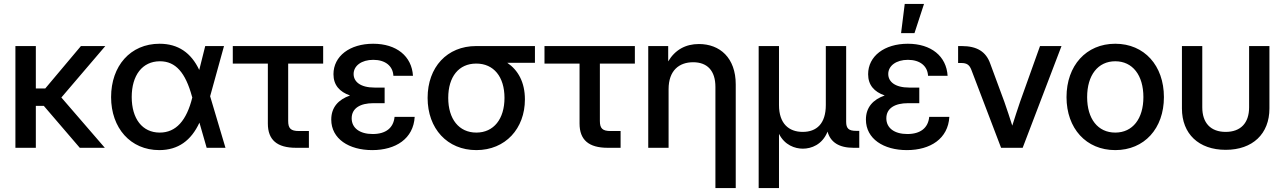

<svg xmlns="http://www.w3.org/2000/svg" viewBox="-20 -749 6511 973"><path d="M161.6 -300.8V-515.6H58.1V0H161.6V-212.4H202.1L384.3 0H511.2L291 -254.9L513.7 -515.6H390.1L209.5 -300.8Z M787.1 11.7C883.3 11.7 948.7 -37.1 990.7 -127.4L1027.3 0H1122.6L1044.9 -261.2L1115.2 -515.6H1020L989.7 -394.5C948.7 -481.4 882.8 -527.3 788.6 -527.3C640.6 -527.3 543 -414.6 543 -256.8C543 -100.6 641.1 11.7 787.1 11.7ZM953.1 -259.3 954.6 -255.4C925.8 -138.2 872.1 -77.1 789.6 -77.1C700.7 -77.1 647.5 -147.9 647.5 -257.3C647.5 -367.2 701.2 -438.5 790.5 -438.5C870.1 -438.5 919.9 -381.3 953.1 -259.3Z M1480.5 0H1545.4V-85H1495.1C1453.6 -85 1440.4 -98.1 1440.4 -136.2V-426.8H1617.7V-515.6H1159.7V-426.8H1337.4V-123C1337.4 -40 1383.8 0 1480.5 0Z M1866.2 11.7C1985.8 11.7 2075.2 -46.4 2081.5 -156.7H1979.5C1974.1 -100.6 1935.1 -69.8 1868.7 -69.8C1803.2 -69.8 1762.2 -100.1 1762.2 -149.4C1762.2 -201.2 1806.6 -226.1 1872.1 -226.1H1929.2V-305.2H1878.4C1805.7 -305.2 1772 -335.4 1772 -374C1772 -415.5 1812 -445.8 1871.6 -445.8C1933.1 -445.8 1971.2 -414.1 1973.6 -364.7H2072.8C2066.9 -464.4 1989.3 -527.3 1871.1 -527.3C1752.4 -527.3 1669.9 -464.4 1669.9 -373C1669.9 -317.9 1700.7 -283.7 1753.9 -265.1C1695.3 -244.6 1658.7 -205.6 1658.7 -143.1C1658.7 -45.4 1748.5 11.7 1866.2 11.7Z M2394 11.7C2541.5 11.7 2640.1 -97.7 2640.1 -245.1C2640.1 -333 2605 -394 2550.8 -430.7H2690.9V-515.6H2393.1C2245.6 -515.6 2147 -408.7 2147 -252.9C2147 -97.2 2246.6 11.7 2394 11.7ZM2393.1 -426.8H2394C2481.9 -426.8 2536.6 -359.9 2536.6 -252.9C2536.6 -146.5 2482.4 -77.1 2394 -77.1C2305.7 -77.1 2251.5 -146 2251.5 -252.9C2251.5 -360.4 2305.2 -426.8 2393.1 -426.8Z M3060.1 0H3125V-85H3074.7C3033.2 -85 3020 -98.1 3020 -136.2V-426.8H3197.3V-515.6H2739.3V-426.8H2917V-123C2917 -40 2963.4 0 3060.1 0Z M3368.2 0V-296.9C3368.2 -392.6 3422.4 -433.6 3492.7 -433.6C3564 -433.6 3605.5 -391.1 3605.5 -308.6V204.1H3708.5V-321.3C3708.5 -456.1 3627.9 -525.9 3522 -525.9C3454.1 -525.9 3401.4 -496.6 3366.2 -438V-515.6H3265.1V0Z M3824.7 -515.6V204.1H3927.7V-70.8C3956.5 -13.2 4008.8 4.4 4048.8 4.4C4090.8 4.4 4147 -15.1 4173.8 -82C4188.5 -28.3 4231.9 0 4305.2 0H4334.5V-85.9H4317.9C4281.2 -85.9 4268.1 -98.1 4268.1 -131.8V-515.6H4165V-216.8C4165 -122.1 4118.2 -80.6 4047.9 -80.6C3978 -80.6 3927.7 -122.1 3927.7 -216.8V-515.6Z M4575.7 11.7C4695.3 11.7 4784.7 -46.4 4791 -156.7H4689C4683.6 -100.6 4644.5 -69.8 4578.1 -69.8C4512.7 -69.8 4471.7 -100.1 4471.7 -149.4C4471.7 -201.2 4516.1 -226.1 4581.5 -226.1H4638.7V-305.2H4587.9C4515.1 -305.2 4481.4 -335.4 4481.4 -374C4481.4 -415.5 4521.5 -445.8 4581.1 -445.8C4642.6 -445.8 4680.7 -414.1 4683.1 -364.7H4782.2C4776.4 -464.4 4698.7 -527.3 4580.6 -527.3C4461.9 -527.3 4379.4 -464.4 4379.4 -373C4379.4 -317.9 4410.2 -283.7 4463.4 -265.1C4404.8 -244.6 4368.2 -205.6 4368.2 -143.1C4368.2 -45.4 4458 11.7 4575.7 11.7ZM4564.9 -729 4546.4 -581.1H4614.3L4662.6 -729Z M4902.8 -394.5 5053.2 0H5162.6L5359.4 -515.6H5250.5L5149.4 -232.9C5135.7 -192.9 5122.6 -152.3 5109.9 -112.3C5097.2 -152.3 5084 -192.4 5069.8 -232.9L4998.5 -425.8C4977.1 -487.3 4931.2 -515.6 4853.5 -515.6H4835.4V-429.7H4851.6C4879.4 -429.7 4893.1 -420.4 4902.8 -394.5Z M5631.8 11.7C5779.3 11.7 5878.4 -98.1 5878.4 -256.8C5878.4 -416.5 5779.3 -527.3 5631.8 -527.3C5484.4 -527.3 5384.8 -416.5 5384.8 -256.8C5384.8 -98.1 5484.4 11.7 5631.8 11.7ZM5631.8 -77.1C5543.5 -77.1 5489.3 -147 5489.3 -256.8C5489.3 -367.7 5543.9 -438.5 5631.8 -438.5C5719.7 -438.5 5774.4 -367.7 5774.4 -256.8C5774.4 -147.5 5720.2 -77.1 5631.8 -77.1Z M6191.4 10.3C6328.1 10.3 6413.1 -70.8 6413.1 -199.2V-515.6H6310.1V-205.1C6310.1 -126 6267.6 -80.6 6191.4 -80.6C6115.2 -80.6 6072.8 -126 6072.8 -205.1V-515.6H5969.7V-199.2C5969.7 -70.8 6054.7 10.3 6191.4 10.3Z"/></svg>

Font: Inteeer Medium
Style: Regular
Weight: 500
Designer: Rasmus Andersson
Foundry: rsms
Version: Version 4.001;Glyphs 3.4 (3402)